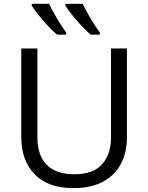

<svg xmlns="http://www.w3.org/2000/svg" viewBox="-20 -965 769 995"><path d="M637.7 -713.9V-252Q637.7 -176.3 607.2 -117.2Q576.7 -58.1 515.1 -24.2Q453.6 9.8 360.8 9.8Q228.5 9.8 159.4 -62Q90.3 -133.8 90.3 -253.9V-713.9H173.8V-251.5Q173.8 -160.6 221.9 -111.3Q270 -62 365.7 -62Q463.4 -62 509.3 -114.3Q555.2 -166.5 555.2 -251V-713.9ZM408.2 -945.3Q418.9 -922.9 434.3 -895.5Q449.7 -868.2 466.3 -842Q482.9 -815.9 497.1 -796.9V-785.2H450.2Q428.2 -803.7 401.6 -832.3Q375 -860.8 352.5 -889.2Q330.1 -917.5 318.8 -935.5V-945.3ZM234.4 -945.3Q245.1 -922.9 260.3 -895.5Q275.4 -868.2 292 -842Q308.6 -815.9 322.8 -796.9V-785.2H276.4Q253.9 -803.7 227.3 -832.3Q200.7 -860.8 178.2 -889.2Q155.8 -917.5 144.5 -935.5V-945.3Z"/></svg>

Font: Open Sans
Style: Regular
Weight: 400
Designer: Monotype Design Team
Foundry: Monotype Imaging Inc.
Version: Version 3.000; ttfautohint (v1.8.4)